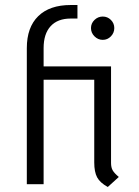

<svg xmlns="http://www.w3.org/2000/svg" viewBox="-20 -735 554 766"><path d="M356 -87V-417H154V0H87V-543Q87 -626 132.5 -670.5Q178 -715 262 -715H289V-661H262Q210 -661 182 -630.5Q154 -600 154 -543V-470H423V-85Q423 -67 429.5 -55.5Q436 -44 454 -29L410 11Q379 -6 367.5 -27.5Q356 -49 356 -87ZM343 -623Q343 -642 357 -655.5Q371 -669 390 -669Q409 -669 422.5 -655.5Q436 -642 436 -623Q436 -604 422.5 -590Q409 -576 390 -576Q371 -576 357 -590Q343 -604 343 -623Z"/></svg>

Font: KoHo
Style: Regular
Weight: 400
Version: Version 1.000; ttfautohint (v1.6)